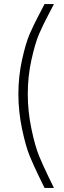

<svg xmlns="http://www.w3.org/2000/svg" viewBox="-20 -720 314 940"><path d="M198 200Q196 196 170.5 143.5Q145 91 125.5 44Q106 -3 88 -88.5Q70 -174 70 -260Q70 -346 88 -427.5Q106 -509 125.5 -554Q145 -599 170 -646Q195 -693 198 -700H244Q241 -693 216 -646Q191 -599 171.5 -554Q152 -509 134 -427.5Q116 -346 116 -260Q116 -174 134 -88.5Q152 -3 171.5 44Q191 91 216.5 143.5Q242 196 244 200Z"/></svg>

Font: Fivo Sans Light
Style: Regular
Weight: 300
Designer: Alexander Slobzheninov
Foundry: Alexander Slobzheninov
Version: 1.0